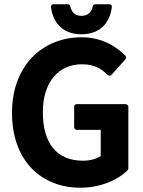

<svg xmlns="http://www.w3.org/2000/svg" viewBox="-20 -852 668 896"><path d="M36 -325C36 -102 173 24 354 24C447 24 527 -10 575 -57C577 -59 579 -63 579 -66V-354C579 -359 574 -366 566 -366H338C333 -366 326 -362 326 -354V-259C326 -254 330 -246 338 -246H450V-124C432 -111 401 -102 368 -102C245 -102 180 -183 180 -328C180 -470 254 -552 362 -552C420 -552 451 -533 483 -502C489 -497 497 -498 501 -503L565 -575C569 -579 570 -587 565 -592C522 -636 455 -678 361 -678C177 -678 36 -545 36 -325ZM360 -692C451 -692 494 -750 502 -819C503 -830 495 -832 490 -832H425C419 -832 414 -829 413 -823C408 -798 393 -778 360 -778C328 -778 313 -798 308 -823C307 -829 302 -832 296 -832H230C219 -832 217 -823 218 -818C227 -749 270 -692 360 -692Z"/></svg>

Font: Falling Sky
Style: Bd
Weight: 700
Designer: Paul D. Hunt
Foundry: Adobe Systems Incorporated
Version: Version 1.02